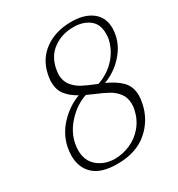

<svg xmlns="http://www.w3.org/2000/svg" viewBox="-172 -822 876 945"><g transform="rotate(-30 266.5 -350.0)"><path d="M366 -366Q420 -342 450 -311Q480 -280 480 -228Q480 -212 475 -187Q458 -102 393 -46Q328 10 221 10Q130 10 87 -30Q44 -70 44 -137Q44 -158 49 -185Q63 -252 112 -303.5Q161 -355 224 -378Q184 -400 161.5 -429Q139 -458 139 -503Q139 -518 144 -543Q160 -622 221.5 -666Q283 -710 372 -710Q446 -710 489.5 -676.5Q533 -643 533 -582Q533 -563 529 -544Q518 -486 472.5 -437Q427 -388 366 -366ZM490 -546Q492 -557 492 -577Q492 -629 457 -655.5Q422 -682 368 -682Q303 -682 254.5 -647.5Q206 -613 193 -548Q189 -524 189 -516Q189 -478 209 -453Q229 -428 256.5 -413.5Q284 -399 336 -378Q397 -399 437.5 -443.5Q478 -488 490 -546ZM291 -346 255 -362Q198 -344 150 -293.5Q102 -243 90 -182Q86 -163 86 -144Q86 -84 126 -51Q166 -18 224 -18Q267 -18 310 -36.5Q353 -55 384 -92Q415 -129 426 -180Q429 -197 429 -211Q429 -247 410.5 -271.5Q392 -296 364.5 -311.5Q337 -327 291 -346Z"/></g></svg>

Font: Taviraj ExtraLight
Style: Italic
Weight: 275
Italic angle: -12°
Designer: Katatrad Team
Foundry: CadsonDemak
Version: Version 1.001